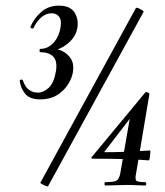

<svg xmlns="http://www.w3.org/2000/svg" viewBox="-20 -655 586 680"><path d="M160 -474V-483Q184 -483 203 -473Q222 -463 232.5 -444.5Q243 -426 238 -398Q234 -376 219.5 -354Q205 -332 181 -317.5Q157 -303 123 -303Q85 -303 69 -323Q53 -343 50 -368Q49 -372 54.5 -373Q60 -374 61 -370Q65 -358 71.5 -348.5Q78 -339 89 -333Q100 -327 114 -327Q134 -327 152.5 -344Q171 -361 178 -402Q184 -438 169 -454Q154 -470 124 -470Q120 -470 120 -476Q120 -482 124 -482Q142 -482 157 -492.5Q172 -503 181.5 -520Q191 -537 194 -556Q199 -583 189.5 -595.5Q180 -608 163 -608Q142 -608 125 -592.5Q108 -577 99 -556Q98 -553 92.5 -554.5Q87 -556 88 -561Q102 -592 127 -613.5Q152 -635 189 -635Q228 -635 243.5 -611.5Q259 -588 254 -556Q250 -533 235 -515.5Q220 -498 199.5 -487Q179 -476 160 -474ZM150 5Q149 6 142 3.5Q135 1 128.5 -3Q122 -7 123 -8L461 -626Q463 -629 470 -626Q477 -623 483.5 -619Q490 -615 488 -612ZM354 2Q350 2 350 -4Q350 -10 354 -10Q384 -10 393 -15.5Q402 -21 406 -41L441 -243L467 -270L351 -119Q347 -116 353 -116Q386 -116 411.5 -117Q437 -118 460.5 -119.5Q484 -121 511 -122Q513 -122 512.5 -113.5Q512 -105 510.5 -96Q509 -87 507 -87Q469 -90 422 -91.5Q375 -93 306 -93Q305 -93 304 -95Q303 -97 305 -99L495 -328Q497 -330 503.5 -327.5Q510 -325 509 -321L462 -41Q458 -22 462 -16Q466 -10 493 -10Q498 -10 498 -4Q498 2 493 2Q479 2 464.5 1Q450 0 431 0Q409 0 389.5 1Q370 2 354 2Z"/></svg>

Font: Cormorant Infant Light SemiBold
Style: Italic
Weight: 600
Italic angle: -10°
Version: Version 4.001